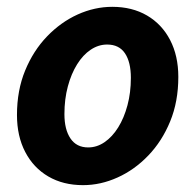

<svg xmlns="http://www.w3.org/2000/svg" viewBox="-20 -528 571 560"><path d="M222.1 12Q164.2 12 120.9 -13.3Q77.6 -38.6 53.6 -84.7Q29.5 -130.8 29.5 -192.5Q29.5 -264.4 53.3 -322.2Q77.1 -380.1 117.1 -421.7Q157.2 -463.4 206.6 -485.8Q256.1 -508.1 307.5 -508.1Q365.4 -508.1 408.8 -482.8Q452.1 -457.5 476.1 -411.4Q500.1 -365.3 500.1 -303.6Q500.1 -231.7 476.3 -173.9Q452.6 -116.1 412.5 -74.4Q372.5 -32.7 323 -10.4Q273.6 12 222.1 12ZM237.3 -98Q262.7 -98 285.2 -113.5Q307.7 -129 324.8 -156.5Q341.9 -184 351.8 -221Q361.7 -258 361.7 -300.9Q361.7 -346.9 344.5 -372.5Q327.3 -398.1 292.4 -398.1Q267.2 -398.1 244.6 -383Q222 -367.9 204.9 -340.4Q187.8 -313 177.9 -276Q167.9 -239 167.9 -195.2Q167.9 -150.3 185.5 -124.2Q203.1 -98 237.3 -98Z"/></svg>

Font: Source Sans Variable
Style: Italic
Weight: 200
Italic angle: -11°
Designer: Paul D. Hunt
Foundry: Adobe Systems Incorporated
Version: Version 3.006;hotconv 1.0.111;makeotfexe 2.5.65597